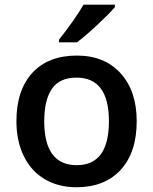

<svg xmlns="http://www.w3.org/2000/svg" viewBox="-20 -786 651 816"><path d="M561 -271Q561 -138.7 493.2 -64.5Q425.3 9.8 304.2 9.8Q228.5 9.8 170.4 -24.4Q112.3 -58.6 81.1 -122.6Q49.8 -186.5 49.8 -271Q49.8 -402.3 117.2 -476.1Q184.6 -549.8 307.1 -549.8Q424.3 -549.8 492.7 -474.4Q561 -398.9 561 -271ZM168 -271Q168 -84 306.2 -84Q442.9 -84 442.9 -271Q442.9 -456.1 305.2 -456.1Q232.9 -456.1 200.4 -408.2Q168 -360.4 168 -271ZM231 -606V-618.2Q258.8 -652.3 288.3 -694.3Q317.9 -736.3 335 -766.1H468.3V-755.9Q442.9 -726.1 392.3 -679Q341.8 -631.8 307.1 -606Z"/></svg>

Font: f1_25842          
Style: Regular
Weight: 600
Foundry: Ascender Corporation
Version: Version 1.10